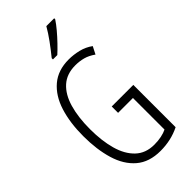

<svg xmlns="http://www.w3.org/2000/svg" viewBox="-294 -1013 1088 1088"><g transform="rotate(-45 250.0 -469.0)"><path d="M289 10Q199 10 143.5 -37.5Q88 -85 63 -168.5Q38 -252 38 -359Q38 -466 64 -548.5Q90 -631 145.5 -678Q201 -725 287 -725Q325 -725 364.5 -715.5Q404 -706 437 -682L414 -637Q383 -659 353 -667Q323 -675 290 -675Q221 -675 177.5 -636Q134 -597 113.5 -526Q93 -455 93 -360Q93 -267 113 -195Q133 -123 176.5 -81.5Q220 -40 289 -40Q320 -40 346 -45.5Q372 -51 390 -60V-313H271V-364H444V-25Q374 10 289 10ZM224 -798Q255 -836 283 -874.5Q311 -913 331 -948H394V-940Q379 -917 355.5 -889Q332 -861 306 -834Q280 -807 259 -788H224Z"/></g></svg>

Font: Noto Sans Mono ExtraCondensed Light
Style: Regular
Weight: 300
Width: 2
Designer: Monotype Design Team
Foundry: Monotype Imaging Inc.
Version: Version 2.014; ttfautohint (v1.8.4.7-5d5b)